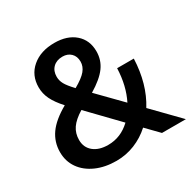

<svg xmlns="http://www.w3.org/2000/svg" viewBox="-159 -870 1036 1037"><g transform="rotate(-30 358.5 -352.0)"><path d="M568 0 494 -76Q450 -36 395.5 -14Q341 8 281 8Q210 8 155 -16.5Q100 -41 69.5 -84.5Q39 -128 39 -185Q39 -248 74.5 -298Q110 -348 188 -392Q149 -435 131.5 -471Q114 -507 114 -546Q114 -621 167.5 -666.5Q221 -712 307 -712Q387 -712 434.5 -670.5Q482 -629 482 -559Q482 -505 451 -462.5Q420 -420 349 -377L488 -235Q529 -316 533 -424H637Q631 -270 562 -159L717 0ZM227 -547Q227 -523 239 -501Q251 -479 285 -443Q338 -473 359 -498.5Q380 -524 380 -554Q380 -587 360 -606.5Q340 -626 308 -626Q271 -626 249 -604.5Q227 -583 227 -547ZM425 -147 253 -325Q204 -295 182.5 -263.5Q161 -232 161 -191Q161 -144 194.5 -116.5Q228 -89 285 -89Q364 -89 425 -147Z"/></g></svg>

Font: wassup Sans
Style: Bold
Weight: 700
Version: Version 2.001